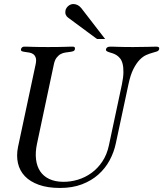

<svg xmlns="http://www.w3.org/2000/svg" viewBox="-20 -910 805 946"><path d="M162.6 -203.1Q153.3 -160.2 157.5 -125.2Q161.6 -90.3 178 -65.9Q194.3 -41.5 222.7 -28.1Q251 -14.6 290.5 -14.2Q327.6 -13.7 363.8 -24.7Q399.9 -35.6 430.7 -57.9Q461.4 -80.1 484.1 -114Q506.8 -147.9 516.6 -193.8L580.6 -494.1Q587.9 -529.3 588.1 -554.2Q588.4 -579.1 584 -595.9Q579.6 -612.8 571.3 -622.8Q563 -632.8 553.5 -638.7Q543.9 -644.5 534.4 -647.5Q524.9 -650.4 517.3 -652.8Q509.8 -655.3 505.4 -658.4Q501 -661.6 502.4 -668Q505.4 -680.2 523.4 -680.2Q530.8 -680.2 540 -679.9Q549.3 -679.7 562.7 -679.2Q576.2 -678.7 594 -678.5Q611.8 -678.2 635.7 -678.2Q683.6 -678.2 709.5 -679.2Q735.4 -680.2 749.5 -680.2Q757.8 -680.2 761.7 -677.5Q765.6 -674.8 764.2 -668Q762.2 -659.7 753.2 -656.5Q744.1 -653.3 730.5 -649.7Q716.8 -646 700.4 -638.9Q684.1 -631.8 668 -615.2Q651.9 -598.6 637.2 -569.8Q622.6 -541 612.8 -494.1L550.8 -204.1Q541.5 -159.7 520 -119.9Q498.5 -80.1 464.4 -49.8Q430.2 -19.5 383.3 -1.7Q336.4 16.1 275.9 16.1Q214.8 16.1 171.4 0.5Q127.9 -15.1 102.3 -42.2Q76.7 -69.3 68.4 -106.2Q60.1 -143.1 68.8 -186L155.3 -591.8Q160.2 -613.8 156 -625.7Q151.9 -637.7 143.3 -643.6Q134.8 -649.4 123.8 -651.1Q112.8 -652.8 103.3 -654.1Q93.8 -655.3 87.9 -657.7Q82 -660.2 83.5 -668Q84.5 -672.4 88.4 -676.3Q92.3 -680.2 99.1 -680.2Q107.9 -680.2 117.7 -679.9Q127.4 -679.7 140.6 -679.2Q153.8 -678.7 171.9 -678.5Q189.9 -678.2 215.8 -678.2Q244.1 -678.2 263.4 -678.5Q282.7 -678.7 296.6 -679.2Q310.5 -679.7 320.6 -679.9Q330.6 -680.2 339.4 -680.2Q346.2 -680.2 348.1 -676.3Q350.1 -672.4 349.1 -668Q347.7 -660.2 340.6 -657.7Q333.5 -655.3 323.5 -654.1Q313.5 -652.8 301.8 -651.1Q290 -649.4 279.1 -643.6Q268.1 -637.7 258.8 -625.7Q249.5 -613.8 245.1 -591.8ZM458 -717.8 315.4 -823.2Q307.6 -828.6 304 -837.6Q300.3 -846.7 302.7 -858.9Q305.7 -871.6 316.9 -880.9Q328.1 -890.1 341.8 -890.1Q351.6 -890.1 361.8 -885.3Q372.1 -880.4 380.4 -870.1L498 -717.8Z"/></svg>

Font: XB Zar
Style: Italic
Weight: 400
Italic angle: -12°
Designer: Behnam
Foundry: Irmug
Version: Version 8.005 2009